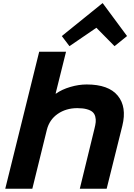

<svg xmlns="http://www.w3.org/2000/svg" viewBox="-20 -1157 820 1177"><path d="M730 -386.2 633.8 0H469.2L559.1 -368.2Q564.9 -391.1 566.7 -408.2Q568.4 -425.3 564 -442.4Q559.6 -459.5 547.6 -470.2Q535.6 -481 512.2 -487.5Q488.8 -494.1 454.1 -494.1Q384.8 -494.1 333.7 -458.7Q282.7 -423.3 267.1 -360.8L178.2 0H12.2L220.2 -839.8H384.8L320.8 -583H323.2Q359.4 -608.9 411.1 -624Q462.9 -639.2 511.2 -639.2Q646 -639.2 702.1 -570.3Q758.3 -501.5 730 -386.2ZM609.9 -1137.2 758.8 -936 682.1 -874 570.8 -986.8 405.8 -874 358.9 -936 607.9 -1137.2Z"/></svg>

Font: Sinkin Sans 700 Bold Italic
Style: Bold Italic
Weight: 700
Italic angle: -112°
Designer: Keith Bates
Foundry: K-Type
Version: Sinkin Sans (version 1.0)  by Keith Bates   •   © 2014   www